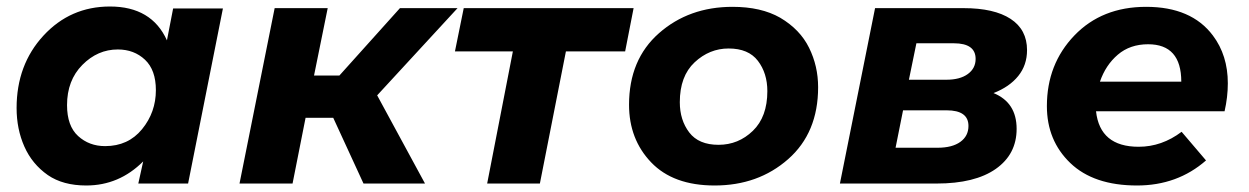

<svg xmlns="http://www.w3.org/2000/svg" viewBox="-20 -564 3839 590"><path d="M245 6Q173.5 6 127 -26Q78.5 -60 54.8 -113.8Q31 -167.5 31 -232Q31 -365 113.5 -454.5Q196 -544 318 -544Q446 -544 493 -440L512 -538H665L558 0H405L420 -68Q346 6 245 6ZM303 -115Q374 -115 416.5 -167Q459 -219 459 -287Q459 -349 425.5 -380.5Q392 -412 342 -412Q280 -412 233 -364.5Q186 -317 186 -241Q186 -177 220 -146Q254 -115 303 -115Z M824 -539H987L945 -332H1023L1209 -539H1386L1139 -271L1286 0H1097L1004 -202H919L879 0H716Z M1477 0 1556 -406H1378L1405 -539H1927L1901 -406H1719L1639 0Z M2176 6Q2049 6 1981 -65Q1913 -136 1913 -242Q1913 -381 2005 -462Q2097 -543 2231 -543Q2319 -543 2377.5 -509.5Q2438.5 -473.5 2466.2 -417.2Q2494 -361 2494 -296Q2494 -156 2402 -75Q2310 6 2176 6ZM2188 -119Q2249 -119 2293.5 -162Q2338 -205 2338 -284Q2338 -339 2309 -377Q2280 -415 2219 -415Q2160 -415 2114.5 -372.5Q2069 -330 2069 -250Q2069 -195 2098 -157Q2127 -119 2188 -119Z M2669 -539H2941Q3035 -539 3085.5 -506Q3136 -473 3136 -410Q3136 -364 3109 -330.5Q3082 -297 3033 -278Q3104 -249 3104 -168Q3104 -90 3040 -45Q2976 0 2858 0H2561ZM2888 -319Q2930 -319 2954 -336.5Q2978 -354 2978 -383Q2978 -431 2911 -431H2796L2773 -319ZM2861 -110Q2906 -110 2931 -128Q2956 -146 2956 -177Q2956 -225 2889 -225H2755L2732 -110Z M3474 6Q3341 6 3269 -63Q3197 -132 3197 -238Q3197 -367 3281.5 -455Q3366 -543 3502 -543Q3641 -543 3707 -455Q3753 -394 3753 -308Q3753 -266 3743 -222H3348Q3360 -113 3479 -113Q3550 -113 3611 -159L3686 -71Q3598 6 3474 6ZM3610 -313Q3610 -428 3508 -428Q3452.5 -428 3415 -396Q3377.5 -364 3360 -313Z"/></svg>

Font: Argentum Sans SemiBold
Style: Italic
Weight: 600
Italic angle: -11°
Designer: Julieta Ulanovsky (font), Cristiano Sobral (main changes and remaster)
Foundry: Julieta Ulanovsky (font), Cristiano Sobral (main changes and remaster)
Version: Version 2.007;June 15, 2022;FontCreator 14.0.0.2814 64-bit; 